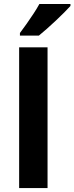

<svg xmlns="http://www.w3.org/2000/svg" viewBox="-20 -954 377 974"><path d="M77.1 0V-713.9H221.2V0ZM337.4 -933.6V-923.8Q325.2 -910.2 305.7 -890.6Q286.1 -871.1 263.4 -849.6Q240.7 -828.1 218 -808.1Q195.3 -788.1 177.2 -773.4H81.1V-786.6Q98.1 -809.1 116 -834.5Q133.8 -859.9 150.6 -885.5Q167.5 -911.1 179.7 -933.6Z"/></svg>

Font: Open Sans SemiCondensed
Style: Bold
Weight: 700
Width: 4
Designer: Monotype Design Team
Foundry: Monotype Imaging Inc.
Version: Version 3.003